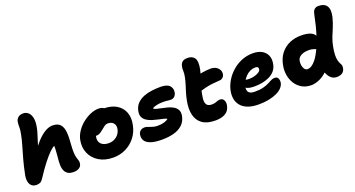

<svg xmlns="http://www.w3.org/2000/svg" viewBox="-48 -1394 3788 2047"><g transform="rotate(-20 1846.5 -370.0)"><path d="M110 6Q76 6 55.5 -12Q35 -30 28.5 -62Q22 -94 30 -135Q49 -230 70 -305Q91 -380 109 -441.5Q127 -503 137 -555Q145 -594 146 -618.5Q147 -643 147 -662Q147 -681 151 -701Q156 -724 176 -742Q196 -760 236 -760Q264 -760 288.5 -740.5Q313 -721 323.5 -677Q334 -633 319 -561Q312 -526 298 -485Q284 -444 266 -383Q266 -382 266 -382Q286 -407 305 -428Q353 -480 398 -506Q443 -532 483 -532Q543 -532 571 -500.5Q599 -469 604 -410Q609 -351 601 -267Q597 -212 599 -179.5Q601 -147 606 -128Q611 -109 617 -93Q621 -82 622 -69.5Q623 -57 620 -45Q615 -19 591 -3.5Q567 12 529 12Q483 12 457.5 -7.5Q432 -27 423 -62Q414 -97 417 -143Q422 -197 424.5 -230.5Q427 -264 428 -284.5Q429 -305 428 -321Q409 -315 373.5 -280.5Q338 -246 291 -186Q244 -126 189 -41Q171 -13 153.5 -3.5Q136 6 110 6Z M981 12Q885 12 818.5 -29Q752 -70 723 -137.5Q694 -205 710 -286Q720 -335 750 -379.5Q780 -424 823 -458.5Q866 -493 914 -513Q962 -533 1007 -533Q1027 -533 1046 -527Q1058 -522 1067 -516Q1150 -513 1203 -481Q1262 -445 1285 -384Q1308 -323 1292 -246Q1277 -167 1231.5 -109Q1186 -51 1121 -19.5Q1056 12 981 12ZM883 -269Q881 -264 880 -259Q870 -210 899 -179.5Q928 -149 988 -149Q1037 -149 1075 -179Q1113 -209 1123 -258Q1131 -300 1109 -325.5Q1087 -351 1045 -351Q1024 -351 1007.5 -339Q991 -327 967 -307Q950 -293 937 -284.5Q924 -276 911.5 -272.5Q899 -269 883 -269Q883 -269 883 -269Z M1534 10Q1447 10 1400 -8.5Q1353 -27 1337.5 -57Q1322 -87 1329 -122Q1334 -147 1352 -162Q1370 -177 1400 -177Q1414 -177 1428.5 -172Q1443 -167 1459 -161Q1475 -155 1494.5 -150Q1514 -145 1540 -145Q1584 -145 1613.5 -154.5Q1643 -164 1661 -178Q1651 -187 1625 -193Q1599 -199 1566.5 -206Q1534 -213 1500.5 -223.5Q1467 -234 1440.5 -251.5Q1414 -269 1401.5 -296Q1389 -323 1397 -363Q1407 -414 1438.5 -446Q1470 -478 1514.5 -495.5Q1559 -513 1609.5 -519Q1660 -525 1708 -525Q1783 -524 1810.5 -492Q1838 -460 1829 -415Q1823 -388 1806 -373Q1789 -358 1765 -358Q1748 -358 1737 -359.5Q1726 -361 1714 -362.5Q1702 -364 1680 -364Q1637 -364 1605.5 -357Q1574 -350 1554 -338Q1561 -326 1584.5 -319.5Q1608 -313 1640.5 -307Q1673 -301 1707 -291.5Q1741 -282 1768.5 -266Q1796 -250 1810.5 -223Q1825 -196 1817 -154Q1805 -95 1765.5 -58.5Q1726 -22 1666.5 -6Q1607 10 1534 10Z M2137 13Q2043 13 1989.5 -25.5Q1936 -64 1920 -132.5Q1904 -201 1922 -292Q1932 -341 1943.5 -378.5Q1955 -416 1966.5 -452Q1978 -488 1987 -530Q1996 -574 1994 -601Q1992 -628 1998 -654Q2004 -683 2023.5 -699.5Q2043 -716 2082 -716Q2136 -716 2161 -681Q2186 -646 2169 -558Q2164 -536 2157 -512Q2168 -514 2180 -516Q2232 -525 2275 -525Q2327 -525 2357 -494Q2387 -463 2379 -422Q2376 -404 2362 -390Q2348 -376 2329 -374Q2277 -371 2236 -366Q2195 -361 2158 -352Q2132 -346 2105 -337Q2101 -318 2097 -298Q2086 -247 2090 -217Q2094 -187 2111.5 -174Q2129 -161 2158 -161Q2182 -161 2198 -166Q2214 -171 2227.5 -176Q2241 -181 2255 -181Q2287 -181 2300 -155Q2313 -129 2306 -96Q2295 -39 2251.5 -13Q2208 13 2137 13Z M2632 10Q2557 10 2507 -9.5Q2457 -29 2429.5 -62.5Q2402 -96 2394 -139Q2386 -182 2396 -230Q2407 -285 2438 -337.5Q2469 -390 2516.5 -432.5Q2564 -475 2624 -500Q2684 -525 2753 -525Q2813 -525 2854 -502.5Q2895 -480 2913 -438.5Q2931 -397 2919 -339Q2910 -296 2884 -266.5Q2858 -237 2820.5 -219.5Q2783 -202 2740 -194Q2697 -186 2653 -186Q2585 -186 2556 -207Q2553 -188 2559 -171Q2564 -153 2583 -142.5Q2602 -132 2637 -132Q2694 -132 2732.5 -142Q2771 -152 2796.5 -165.5Q2822 -179 2842 -189Q2862 -199 2881 -199Q2913 -199 2922.5 -175.5Q2932 -152 2927 -125Q2921 -97 2897.5 -72Q2874 -47 2835 -29Q2796 -11 2744.5 -0.5Q2693 10 2632 10ZM2586 -284Q2588 -284 2591 -284Q2605 -281 2629 -281Q2656 -281 2685 -288.5Q2714 -296 2735 -309Q2756 -322 2760 -338Q2763 -356 2755 -365Q2747 -374 2726 -374Q2697 -374 2669.5 -361.5Q2642 -349 2619 -326Q2601 -308 2586 -284Z M3228 9Q3167 9 3122 -17Q3077 -43 3049 -87Q3021 -131 3012 -186Q3003 -241 3015 -299Q3030 -374 3071 -425Q3112 -476 3172 -502Q3232 -528 3304 -527Q3363 -527 3403 -512Q3440 -497 3457 -469Q3488 -566 3513 -691Q3521 -731 3539.5 -745.5Q3558 -760 3581 -760Q3652 -760 3678 -717.5Q3704 -675 3684 -593Q3667 -530 3648 -485.5Q3629 -441 3612.5 -400Q3596 -359 3585 -305Q3573 -245 3572.5 -207.5Q3572 -170 3577.5 -147.5Q3583 -125 3590.5 -111Q3598 -97 3603 -85Q3608 -73 3606 -55Q3602 -18 3578 1Q3554 20 3511 20Q3482 20 3459 5Q3436 -10 3421 -36Q3411 -51 3405 -70Q3359 -28 3313 -10Q3265 9 3228 9ZM3406 -335Q3404 -335 3402 -336Q3394 -339 3384.5 -342.5Q3375 -346 3360.5 -349Q3346 -352 3324 -352Q3273 -352 3238 -333Q3203 -314 3197 -279Q3192 -254 3196 -228Q3200 -202 3213 -184Q3226 -166 3248 -166Q3294 -166 3343 -227Q3375 -268 3406 -335Z"/></g></svg>

Font: Shantell Sans Light ExtraBold
Style: Italic
Weight: 800
Italic angle: -11°
Version: Version 1.008;[ac192a2d6]